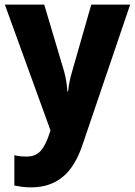

<svg xmlns="http://www.w3.org/2000/svg" viewBox="-20 -569 583 829"><path d="M1 -549H171L257 -260Q268 -220 271 -174H274Q278 -216 291 -259L374 -549H542L337 54Q305 151 250 195.5Q195 240 115 240Q92 240 74 237.5Q56 235 42 232V101Q52 104 65.5 105.5Q79 107 94 107Q134 107 155.5 82.5Q177 58 192 12L198 -6Z"/></svg>

Font: Noto Sans Gujarati SemiCondensed ExtraBold
Style: Regular
Weight: 800
Width: 4
Designer: Jelle Bosma - Monotype Design Team, Universal Thirst
Foundry: Monotype Imaging Inc.
Version: Version 2.106; ttfautohint (v1.8.4.7-5d5b)